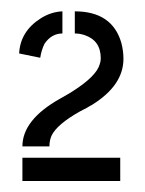

<svg xmlns="http://www.w3.org/2000/svg" viewBox="-20 -706 262 347"><path d="M14.6 -609.4Q16.6 -649.4 53.7 -672.9Q72.3 -684.6 92.8 -685.5V-645.5Q73.2 -645.5 60.5 -627Q54.7 -615.2 52.7 -601.6ZM20.5 -378.9V-420.9H197.3V-378.9ZM20.5 -441.4Q20.5 -489.3 87.9 -527.3Q110.4 -540 111.3 -541Q154.3 -568.4 160.2 -589.8Q162.1 -594.7 162.1 -600.6Q162.1 -632.8 132.8 -642.6Q124 -645.5 115.2 -645.5V-685.5Q182.6 -685.5 199.2 -628.9Q203.1 -614.3 203.1 -599.6Q203.1 -551.8 146.5 -516.6Q145.5 -515.6 144.5 -515.6Q138.7 -511.7 125 -504.9Q83 -481.4 73.2 -460.9Q69.3 -452.1 69.3 -441.4Z"/></svg>

Font: Post No Bills Colombo
Style: SemiBold
Weight: 700
Designer: Kosala Senevirathne, Siva Puranthara, Lasantha Premarathna, Tharique Azeez
Foundry: Mooniak
Version: Version 1.220 ; ttfautohint (v1.5)